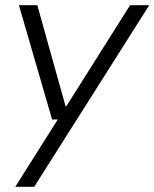

<svg xmlns="http://www.w3.org/2000/svg" viewBox="-20 -516 596 741"><path d="M39 205 203 -55H181L53 -496H124L233 -106H236L482 -496H556L112 205Z"/></svg>

Font: DM Sans 36pt Light
Style: Italic
Weight: 300
Italic angle: -10°
Designer: Colophon Foundry, Jonny Pinhorn
Foundry: Colophon Foundry
Version: Version 4.004;gftools[0.9.30]